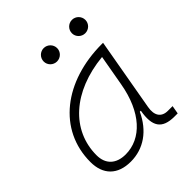

<svg xmlns="http://www.w3.org/2000/svg" viewBox="-200 -848 986 986"><g transform="rotate(-45 293.0 -354.5)"><path d="M181.6 10.3C274.9 10.3 351.1 -43 395.5 -138.7H402.8C385.3 -39.6 413.6 4.9 503.9 4.9H526.9L534.7 -40H500.5C454.1 -40 432.6 -71.8 442.4 -126L512.2 -522.5H503.4C233.4 -522.5 33.2 -370.1 33.2 -135.3C33.2 -43 86.9 10.3 181.6 10.3ZM189 -34.7C120.6 -34.7 80.1 -72.3 80.1 -137.7C80.1 -319.3 227.1 -452.1 457 -474.6L427.2 -306.2C397 -132.8 303.7 -34.7 189 -34.7ZM277.3 -621.6C304.2 -621.6 326.2 -643.1 326.2 -669.9C326.2 -696.8 304.2 -718.8 277.3 -718.8C250.5 -718.8 228.5 -696.8 228.5 -669.9C228.5 -643.1 250.5 -621.6 277.3 -621.6ZM482.4 -621.6C509.3 -621.6 531.2 -643.1 531.2 -669.9C531.2 -696.8 509.3 -718.8 482.4 -718.8C455.6 -718.8 433.6 -696.8 433.6 -669.9C433.6 -643.1 455.6 -621.6 482.4 -621.6Z"/></g></svg>

Font: Cascadia Code PL ExtraLight
Style: Italic
Weight: 200
Italic angle: -10°
Monospace: yes
Designer: Aaron Bell
Foundry: Saja Typeworks
Version: Version 2404.023